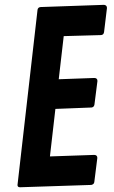

<svg xmlns="http://www.w3.org/2000/svg" viewBox="-20 -787 482 809"><path d="M365.2 -334 213.4 -328.1 190.4 -127.9 377.4 -134.3Q390.1 -133.8 390.1 -121.6L377.4 -20.5Q376.5 -10.3 364.7 -7.8L64.5 2Q53.7 2 53.7 -7.3L138.2 -746.1Q140.1 -756.3 150.9 -757.3L418.5 -766.6Q430.7 -765.1 430.7 -753.4L418.5 -652.3Q417 -640.1 405.8 -639.2L248.5 -634.8L227.5 -453.1L377.9 -458.5Q390.6 -458 390.6 -445.8L377.9 -346.2Q376 -335 365.2 -334Z"/></svg>

Font: Contrail One
Style: Regular
Weight: 400
Designer: Riccardo De Franceschi
Foundry: Sorkin Type Co.
Version: Version 1.003